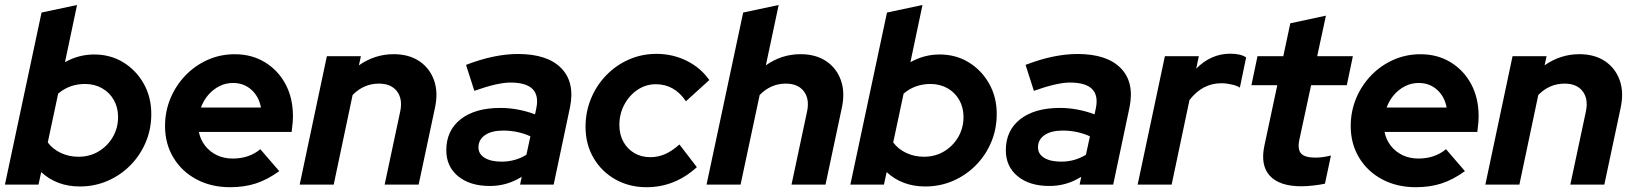

<svg xmlns="http://www.w3.org/2000/svg" viewBox="-23 -751 6650 781"><path d="M301.4 7.5Q207.8 7.5 144.6 -51L133.6 0H-3L146 -700L290.4 -730.7L241.3 -498Q297.2 -529.4 360 -529.4Q426.2 -529.4 478.4 -497.5Q530.6 -465.5 561.5 -410.9Q592.4 -356.2 592.4 -287.2Q592.4 -225.9 569.8 -172.3Q547.1 -118.8 507.3 -78.6Q467.5 -38.3 414.9 -15.4Q362.2 7.5 301.4 7.5ZM296.3 -113.4Q342.1 -113.4 378.3 -135.2Q414.5 -157 435.9 -193.7Q457.3 -230.5 457.3 -275.1Q457.3 -313.6 440.1 -344.1Q422.9 -374.6 392.3 -392Q361.7 -409.4 322.8 -409.4Q259.6 -409.4 213.6 -370.2L171.3 -171.6Q191.3 -144.5 224.3 -129Q257.2 -113.4 296.3 -113.4Z M913.2 10.5Q836.3 10.5 776.4 -21.4Q716.4 -53.3 682.4 -109.8Q648.3 -166.4 648.3 -238.2Q648.3 -297.7 670.3 -350.8Q692.4 -403.8 731.5 -444.3Q770.7 -484.8 822 -507.6Q873.3 -530.4 931.9 -530.4Q1001.3 -530.4 1054.6 -497.8Q1108 -465.3 1138.3 -408.9Q1168.6 -352.4 1168.6 -278.3Q1168.6 -267.6 1167.7 -254.2Q1166.8 -240.8 1163.3 -214.3H785.9Q792.3 -182.6 811.4 -158.1Q830.6 -133.6 859.3 -119.8Q888 -106.1 923.8 -106.1Q990.2 -106.1 1035.9 -144.1L1112.9 -54.9Q1065 -20.1 1017.8 -4.8Q970.6 10.5 913.2 10.5ZM794.4 -313.7H1038.5Q1030 -358.8 999.3 -386.2Q968.6 -413.5 924.9 -413.5Q895.1 -413.5 869.7 -400.6Q844.2 -387.7 824.8 -365.6Q805.4 -343.4 794.4 -313.7Z M1196 0 1306.6 -522.4H1445L1437 -485.3Q1501.7 -530.6 1578.3 -530.6Q1640.4 -530.6 1682.8 -502.1Q1725.2 -473.5 1742.6 -424.3Q1760 -375 1746.2 -311.9L1679.9 0H1541.6L1605.1 -298.3Q1615.5 -349 1591.5 -380Q1567.5 -410.9 1518.5 -410.9Q1456.6 -410.9 1411.3 -364.6L1334.4 0Z M1969.5 5.5Q1888.7 5.5 1840.5 -34.1Q1792.4 -73.6 1792.4 -139.9Q1792.4 -220 1850.9 -266Q1909.5 -312 2012.4 -312Q2048.8 -312 2084.9 -305.1Q2121.1 -298.2 2153.3 -285.8L2158.7 -311.2Q2179.8 -415.2 2053.4 -415.2Q2001.1 -415.2 1906.5 -381.5L1872.7 -487.1Q1931.6 -509.8 1984.2 -520.6Q2036.9 -531.4 2083.7 -531.4Q2204 -531.4 2260.3 -473.4Q2316.6 -415.4 2295.3 -313.2L2229.1 0H2092.5L2099.2 -31.8Q2067.5 -12.4 2035.9 -3.5Q2004.4 5.5 1969.5 5.5ZM2017.5 -93.5Q2072.8 -93.5 2118.3 -121.6L2134.5 -196.5Q2082.8 -219.9 2023.6 -219.9Q1977 -219.9 1950.1 -201.6Q1923.2 -183.2 1923.2 -151.4Q1923.2 -124.7 1948.3 -109.1Q1973.4 -93.5 2017.5 -93.5Z M2607.3 10.5Q2536.4 10.5 2480.1 -21.3Q2423.7 -53.1 2391.3 -108.7Q2358.8 -164.4 2358.8 -235Q2358.8 -296.3 2381.2 -350.3Q2403.6 -404.4 2443.3 -445.1Q2482.9 -485.9 2535.2 -508.9Q2587.5 -531.9 2647.5 -531.9Q2713.4 -531.9 2770.4 -503.6Q2827.4 -475.3 2862.2 -425.4L2767.2 -339.1Q2720.6 -408.4 2644.8 -408.4Q2604.5 -408.4 2570.9 -386.1Q2537.2 -363.7 2516.8 -325.9Q2496.4 -288.1 2496.4 -242.6Q2496.4 -204.2 2512.6 -174.6Q2528.8 -145 2557.3 -128.3Q2585.7 -111.7 2622.4 -111.7Q2654.5 -111.7 2683.2 -124.5Q2711.8 -137.4 2740.7 -163.4L2811.6 -71Q2721.7 10.5 2607.3 10.5Z M2851 0 3000 -700 3144.4 -730.7 3092.3 -485.3Q3156.5 -530.6 3233.3 -530.6Q3295.4 -530.6 3337.8 -502.1Q3380.2 -473.5 3397.6 -424.3Q3415 -375 3401.2 -311.9L3334.9 0H3196.6L3260.1 -298.3Q3270.5 -349 3246.5 -380Q3222.5 -410.9 3173.5 -410.9Q3112.4 -410.9 3067.1 -364.6L2989.4 0Z M3740.4 7.5Q3646.8 7.5 3583.6 -51L3572.6 0H3436L3585 -700L3729.4 -730.7L3680.3 -498Q3736.2 -529.4 3799 -529.4Q3865.2 -529.4 3917.4 -497.5Q3969.6 -465.5 4000.5 -410.9Q4031.4 -356.2 4031.4 -287.2Q4031.4 -225.9 4008.8 -172.3Q3986.1 -118.8 3946.3 -78.6Q3906.5 -38.3 3853.9 -15.4Q3801.2 7.5 3740.4 7.5ZM3735.3 -113.4Q3781.1 -113.4 3817.3 -135.2Q3853.5 -157 3874.9 -193.7Q3896.3 -230.5 3896.3 -275.1Q3896.3 -313.6 3879.1 -344.1Q3861.9 -374.6 3831.3 -392Q3800.7 -409.4 3761.8 -409.4Q3698.6 -409.4 3652.6 -370.2L3610.3 -171.6Q3630.3 -144.5 3663.3 -129Q3696.2 -113.4 3735.3 -113.4Z M4245.5 5.5Q4164.7 5.5 4116.5 -34.1Q4068.4 -73.6 4068.4 -139.9Q4068.4 -220 4126.9 -266Q4185.5 -312 4288.4 -312Q4324.8 -312 4360.9 -305.1Q4397.1 -298.2 4429.3 -285.8L4434.7 -311.2Q4455.8 -415.2 4329.4 -415.2Q4277.1 -415.2 4182.5 -381.5L4148.7 -487.1Q4207.6 -509.8 4260.2 -520.6Q4312.9 -531.4 4359.7 -531.4Q4480 -531.4 4536.3 -473.4Q4592.6 -415.4 4571.3 -313.2L4505.1 0H4368.5L4375.2 -31.8Q4343.5 -12.4 4311.9 -3.5Q4280.4 5.5 4245.5 5.5ZM4293.5 -93.5Q4348.8 -93.5 4394.3 -121.6L4410.5 -196.5Q4358.8 -219.9 4299.6 -219.9Q4253 -219.9 4226.1 -201.6Q4199.2 -183.2 4199.2 -151.4Q4199.2 -124.7 4224.3 -109.1Q4249.4 -93.5 4293.5 -93.5Z M4604.6 0 4715.4 -522.4H4853.5L4842.8 -471.6Q4871.5 -501.2 4906.6 -516.9Q4941.7 -532.6 4980.7 -532.6Q5023.9 -532.6 5045.9 -517.5L5020.4 -394.6Q5010.4 -401.9 4988 -407.1Q4965.5 -412.4 4945.1 -412.4Q4868.1 -412.4 4815.4 -343.9L4742.9 0Z M5270.6 6.7Q5181.5 6.7 5142.4 -35.9Q5103.3 -78.6 5120.1 -157.9L5172.6 -404.4H5067.4L5092.1 -522.4H5197.1L5225.6 -656.2L5370.5 -687.4L5334.9 -522.4H5480.1L5455.4 -404.4H5310.2L5262 -180.8Q5254.5 -143.1 5269.6 -126.5Q5284.7 -109.9 5326.8 -109.9Q5343.1 -109.9 5358 -112Q5372.9 -114.2 5390.9 -118.4L5366.5 -3.8Q5348.2 0.2 5321.1 3.4Q5294 6.7 5270.6 6.7Z M5736.2 10.5Q5659.3 10.5 5599.4 -21.4Q5539.4 -53.3 5505.4 -109.8Q5471.3 -166.4 5471.3 -238.2Q5471.3 -297.7 5493.3 -350.8Q5515.4 -403.8 5554.5 -444.3Q5593.7 -484.8 5645 -507.6Q5696.3 -530.4 5754.9 -530.4Q5824.3 -530.4 5877.6 -497.8Q5931 -465.3 5961.3 -408.9Q5991.6 -352.4 5991.6 -278.3Q5991.6 -267.6 5990.7 -254.2Q5989.8 -240.8 5986.3 -214.3H5608.9Q5615.3 -182.6 5634.4 -158.1Q5653.6 -133.6 5682.3 -119.8Q5711 -106.1 5746.8 -106.1Q5813.2 -106.1 5858.9 -144.1L5935.9 -54.9Q5888 -20.1 5840.8 -4.8Q5793.6 10.5 5736.2 10.5ZM5617.4 -313.7H5861.5Q5853 -358.8 5822.3 -386.2Q5791.6 -413.5 5747.9 -413.5Q5718.1 -413.5 5692.7 -400.6Q5667.2 -387.7 5647.8 -365.6Q5628.4 -343.4 5617.4 -313.7Z M6019 0 6129.6 -522.4H6268L6260 -485.3Q6324.7 -530.6 6401.3 -530.6Q6463.4 -530.6 6505.8 -502.1Q6548.2 -473.5 6565.6 -424.3Q6583 -375 6569.2 -311.9L6502.9 0H6364.6L6428.1 -298.3Q6438.5 -349 6414.5 -380Q6390.5 -410.9 6341.5 -410.9Q6279.6 -410.9 6234.3 -364.6L6157.4 0Z"/></svg>

Font: Red Hat Display VF
Style: Italic
Weight: 300
Italic angle: -12°
Designer: Pentagram, MCKL
Foundry: Pentagram, MCKL
Version: Version 1.010